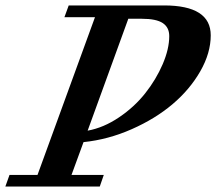

<svg xmlns="http://www.w3.org/2000/svg" viewBox="-67 -683 792 703"><path d="M-47.4 0 -32.2 -42.5H70.3L280.8 -620.1H168.9L184.6 -663.1H533.7Q704.6 -663.1 704.6 -553.7Q704.6 -488.8 666.3 -421.9Q627.9 -355 564.7 -301.5Q501.5 -248 415.3 -210Q329.1 -171.9 238.8 -162.6L194.8 -42.5H313L298.3 0ZM452.1 -614.3H402.8L253.9 -204.6Q312.5 -215.3 368.9 -253.4Q425.3 -291.5 464.8 -341.6Q504.4 -391.6 528.6 -447.8Q552.7 -503.9 552.7 -550.8Q552.7 -582.5 529.1 -598.4Q505.4 -614.3 452.1 -614.3Z"/></svg>

Font: Elstob 6pt SemiBold
Style: Italic
Weight: 600
Italic angle: -20°
Designer: Peter S. Baker
Version: Version 1.015